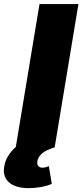

<svg xmlns="http://www.w3.org/2000/svg" viewBox="-79 -748 419 975"><path d="M319.3 -727.5 198.7 0H1L121.6 -727.5ZM67.4 207.5Q1 207.5 -32.7 178.5Q-66.4 149.4 -57.6 97.7Q-52.2 64 -31.7 34.9Q-11.2 5.9 16.1 -13.2L199.2 0Q153.3 14.2 133.8 31.7Q114.3 49.3 110.8 70.3Q108.4 85.9 115 94.7Q121.6 103.5 137.2 103.5Q145 103.5 153.3 101.3Q161.6 99.1 168.9 95.2L184.1 185.5Q162.1 195.8 129.2 201.7Q96.2 207.5 67.4 207.5Z"/></svg>

Font: Inter 16pt Black
Style: Italic
Weight: 900
Italic angle: -9.3988°
Version: Version 4.001;git-66647c0bb